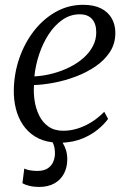

<svg xmlns="http://www.w3.org/2000/svg" viewBox="-20 -570 520 779"><path d="M138 188.5Q117 188.5 99 184Q81 179.5 71 173.5L78.5 114Q86.5 118 100.5 120.8Q114.5 123.5 131 123.5Q159.5 123.5 175.2 112Q191 100.5 197 84Q203 67.5 203 53Q203 39.5 200.8 28.5Q198.5 17.5 193.5 7.5Q151.5 2.5 121.5 -16.5Q91.5 -35.5 72.2 -64.8Q53 -94 44.2 -129.8Q35.5 -165.5 36 -204Q37 -272 58.5 -334Q80 -396 118 -444.8Q156 -493.5 206.8 -522Q257.5 -550.5 317.5 -550.5Q361 -550.5 390 -535.8Q419 -521 433.5 -495.2Q448 -469.5 448 -436.5Q448 -393 426 -359.2Q404 -325.5 367.8 -300.8Q331.5 -276 287.8 -259.5Q244 -243 199.5 -234.5Q155 -226 118 -225Q115.5 -193.5 120.5 -161Q125.5 -128.5 139.2 -100.8Q153 -73 177 -56.2Q201 -39.5 237 -39.5Q265 -39.5 293.2 -48Q321.5 -56.5 349.5 -73.5Q377.5 -90.5 403 -116.5L418.5 -87.5Q402.5 -65.5 376.5 -44.2Q350.5 -23 315 -8.2Q279.5 6.5 234 9Q242.5 22.5 247.8 39.5Q253 56.5 253 76.5Q253 108 240 133.5Q227 159 201.2 173.8Q175.5 188.5 138 188.5ZM119.5 -260Q157.5 -262 194 -271.8Q230.5 -281.5 262.5 -297.5Q294.5 -313.5 318.8 -335Q343 -356.5 356.8 -382.8Q370.5 -409 370.5 -438.5Q370.5 -474 353.2 -493Q336 -512 303.5 -512Q265.5 -512 233.5 -489.8Q201.5 -467.5 177.5 -430.8Q153.5 -394 138.8 -349.5Q124 -305 119.5 -260Z"/></svg>

Font: Merriweather 60pt Light
Style: Italic
Weight: 300
Italic angle: -7.8°
Version: Version 2.101